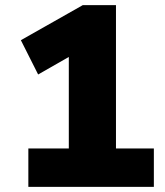

<svg xmlns="http://www.w3.org/2000/svg" viewBox="-20 -725 640 745"><path d="M90 0V-149H247V-552H331L128 -436L61 -569L301 -705H430V-149H577V0Z"/></svg>

Font: Nunito Sans 12pt ExtraLight 12pt Black
Style: Regular
Weight: 900
Version: Version 3.101;gftools[0.9.27]